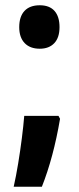

<svg xmlns="http://www.w3.org/2000/svg" viewBox="-20 -573 300 729"><path d="M53 -470Q53 -510 73 -531.5Q93 -553 131 -553Q168 -553 187 -531.5Q206 -510 206 -470Q206 -430 186 -409Q166 -388 131 -388Q94 -388 73.5 -409.5Q53 -431 53 -470ZM208 -122Q183 25 139 136H32Q41 96 49 47.5Q57 -1 63 -48.5Q69 -96 72 -133H202Z"/></svg>

Font: Noto Sans ExtraCondensed
Style: Bold
Weight: 700
Width: 2
Designer: Monotype Design Team
Foundry: Monotype Imaging Inc.
Version: Version 2.013; ttfautohint (v1.8.4.7-5d5b)